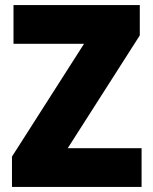

<svg xmlns="http://www.w3.org/2000/svg" viewBox="-20 -734 600 754"><path d="M536 0V-152H246L529 -595V-714H33V-562H310L27 -119V0Z"/></svg>

Font: Noto Sans Arabic SemCond Blk
Style: Regular
Weight: 900
Width: 4
Designer: Monotype Design Team, Nadine Chahine, Nizar Qandah and Khaled Hosny
Foundry: Monotype Imaging Inc.
Version: Version 2.012